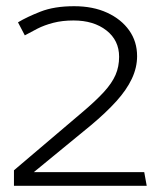

<svg xmlns="http://www.w3.org/2000/svg" viewBox="-20 -599 513 619"><path d="M219 -579Q155 -579 110.5 -561.5Q66 -544 38 -527L60 -485Q78 -495 100.5 -506.5Q123 -518 152 -525.5Q181 -533 217 -533Q282 -533 323 -501Q364 -469 364 -416Q364 -384 352.5 -357.5Q341 -331 315 -302.5Q289 -274 244 -236L25 -50V0H453L445 -44H89L273 -195Q322 -236 355 -272.5Q388 -309 405 -345Q422 -381 422 -418Q422 -465 396.5 -501Q371 -537 325.5 -558Q280 -579 219 -579Z"/></svg>

Font: Catamaran ExtraLight
Style: Regular
Weight: 250
Designer: Pria Ravichandran
Version: Version 2.000